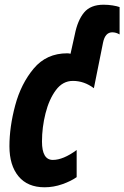

<svg xmlns="http://www.w3.org/2000/svg" viewBox="-20 -784 527 814"><path d="M305 -33V-148Q248 -106 204 -106Q158 -106 158 -184Q158 -244 173 -303.5Q188 -363 217 -402Q246 -441 289 -441Q337 -441 378 -410L417 -604Q426 -647 456 -647Q472 -647 487 -638V-754Q476 -758 457.5 -761Q439 -764 419 -764Q364 -764 336.5 -731Q309 -698 297 -637L279 -556Q273 -558 265 -558Q177 -558 123 -493.5Q69 -429 44.5 -337.5Q20 -246 20 -164Q20 -83 58.5 -36.5Q97 10 169 10Q207 10 244 -3Q281 -16 305 -33Z"/></svg>

Font: Noto Sans UI Condensed ExtraBold
Style: Italic
Weight: 800
Width: 3
Designer: Monotype Design Team
Foundry: Monotype Imaging Inc.
Version: 1.001